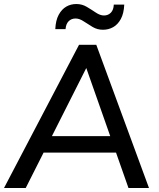

<svg xmlns="http://www.w3.org/2000/svg" viewBox="-29 -935 790 955"><path d="M99 0H-9L364 -712H450L712 0H610L387 -634H419ZM142 -176 186 -258H556L586 -176ZM246 -790Q248 -834 263 -861.5Q278 -889 300.5 -902Q323 -915 351 -915Q379 -915 402.5 -901Q426 -887 447.5 -872.5Q469 -858 488 -858Q509 -858 522.5 -872Q536 -886 537 -912H589Q587 -868 572 -840.5Q557 -813 534 -800Q511 -787 483 -787Q455 -787 431.5 -801Q408 -815 387 -829Q366 -843 347 -843Q326 -843 312.5 -829.5Q299 -816 297 -790Z"/></svg>

Font: Muli SemiBold
Style: Italic
Weight: 600
Italic angle: -4.541°
Designer: Vernon Adams
Foundry: Vernon Adams
Version: Version 2.100; ttfautohint (v1.8.1.43-b0c9)